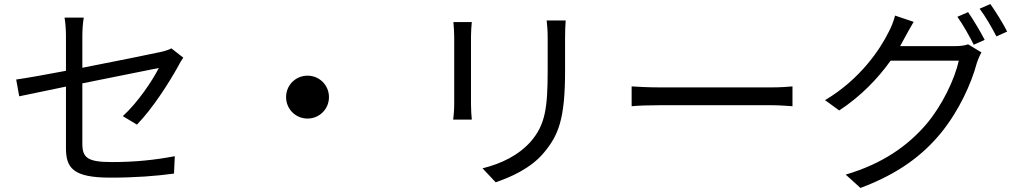

<svg xmlns="http://www.w3.org/2000/svg" viewBox="-20 -860 5040 949"><path d="M886 -575 827 -621C815 -614 796 -608 774 -603C732 -594 557 -558 387 -525V-681C387 -710 389 -744 394 -773H299C304 -744 306 -711 306 -681V-510C200 -490 105 -473 60 -467L75 -384L306 -432V-129C306 -30 340 18 526 18C651 18 751 10 840 -2L844 -88C744 -69 648 -59 532 -59C412 -59 387 -81 387 -150V-448L765 -524C735 -464 662 -354 587 -286L657 -244C737 -327 816 -452 862 -535C868 -548 879 -565 886 -575Z M1500 -486C1441 -486 1394 -439 1394 -380C1394 -321 1441 -274 1500 -274C1559 -274 1606 -321 1606 -380C1606 -439 1559 -486 1500 -486Z M2776 -759H2682C2685 -734 2687 -706 2687 -672C2687 -637 2687 -552 2687 -514C2687 -325 2675 -244 2604 -161C2542 -91 2457 -51 2365 -28L2430 41C2503 16 2603 -27 2668 -105C2740 -191 2773 -270 2773 -510C2773 -548 2773 -632 2773 -672C2773 -706 2774 -734 2776 -759ZM2312 -751H2221C2223 -732 2225 -697 2225 -679C2225 -649 2225 -388 2225 -346C2225 -316 2222 -284 2220 -269H2312C2310 -287 2308 -320 2308 -345C2308 -387 2308 -649 2308 -679C2308 -703 2310 -732 2312 -751Z M3102 -433V-335C3133 -338 3186 -340 3241 -340C3316 -340 3715 -340 3790 -340C3835 -340 3877 -336 3897 -335V-433C3875 -431 3839 -428 3789 -428C3715 -428 3315 -428 3241 -428C3185 -428 3132 -431 3102 -433Z M4765 -800 4712 -777C4739 -740 4773 -679 4793 -639L4847 -663C4826 -704 4790 -764 4765 -800ZM4875 -840 4822 -817C4850 -780 4883 -723 4905 -680L4958 -704C4940 -741 4901 -803 4875 -840ZM4496 -752 4404 -783C4398 -757 4383 -721 4373 -703C4329 -614 4231 -468 4058 -365L4128 -314C4238 -386 4321 -475 4382 -560H4719C4699 -469 4637 -339 4560 -248C4469 -141 4344 -51 4160 3L4233 69C4420 -1 4540 -92 4631 -203C4720 -312 4781 -447 4808 -548C4813 -564 4823 -587 4831 -601L4765 -641C4749 -635 4727 -632 4700 -632H4429L4452 -674C4462 -692 4480 -726 4496 -752Z"/></svg>

Font: GenYoGothic2 TW R
Style: Regular
Weight: 400
Version: Version 2.100;PS 2.1;hotconv 16.6.51;makeotf.lib2.5.65220 DE